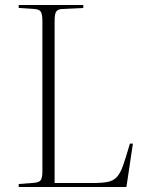

<svg xmlns="http://www.w3.org/2000/svg" viewBox="-20 -750 583 770"><path d="M55 0V-12L119 -17Q138 -19 144 -28.5Q150 -38 150 -63V-666Q150 -693 143.5 -703Q137 -713 117 -714L55 -718V-730H314V-718L230 -714Q211 -713 205 -703Q199 -693 199 -666V-16H350Q389 -16 412 -20.5Q435 -25 449 -40.5Q463 -56 474 -87.5Q485 -119 501 -174H513L487 0Z"/></svg>

Font: Literata 72pt ExtraLight
Style: Regular
Weight: 200
Designer: Latin by Veronika Burian and Jose Scaglione. Greek by Irene Vlachou. Cyrillic by Vera Evstafieva.
Foundry: TypeTogether
Version: Version 3.002